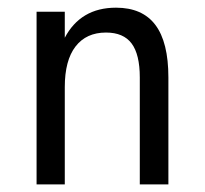

<svg xmlns="http://www.w3.org/2000/svg" viewBox="-20 -485 540 505"><path d="M422.9 -281.2V0H347.7V-281.2Q347.7 -341.8 326.2 -370.6Q304.7 -399.4 258.8 -399.4Q207 -399.4 178.7 -362.8Q150.4 -326.2 150.4 -255.9V0H76.2V-454.1H150.4V-385.7Q170.9 -424.8 204.6 -444.8Q238.3 -464.8 285.2 -464.8Q354.5 -464.8 388.7 -419.4Q422.9 -374 422.9 -281.2Z"/></svg>

Font: BabelStone Xiangqi Colour
Style: Regular
Weight: 400
Designer: Andrew West
Foundry: BabelStone
Version: Version 11.001 November 01, 2021